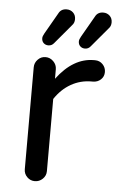

<svg xmlns="http://www.w3.org/2000/svg" viewBox="-52 -743 482 786"><g transform="rotate(5 189.0 -350.0)"><path d="M100.6 -580.1Q100.6 -587.9 107.4 -599.6L157.2 -686.5Q167 -706.1 190.4 -706.1Q206.1 -706.1 216.8 -695.8Q227.5 -685.5 227.5 -668.9Q227.5 -653.3 217.8 -643.6L150.4 -563.5Q141.6 -552.7 127.9 -552.7Q116.2 -552.7 108.4 -560.1Q100.6 -567.4 100.6 -580.1ZM251 -580.1Q251 -587.9 257.8 -599.6L307.6 -686.5Q317.4 -706.1 340.8 -706.1Q356.4 -706.1 367.2 -695.8Q377.9 -685.5 377.9 -668.9Q377.9 -653.3 368.2 -643.6L300.8 -563.5Q292 -552.7 278.3 -552.7Q266.6 -552.7 258.8 -560.1Q251 -567.4 251 -580.1ZM76.2 -39.1V-458Q76.2 -476.6 89.4 -490.2Q102.5 -503.9 121.1 -503.9Q139.6 -503.9 153.3 -490.2Q167 -476.6 167 -458V-418.9Q234.4 -508.8 319.3 -508.8H324.2Q342.8 -508.8 355.5 -495.6Q368.2 -482.4 368.2 -463.9Q368.2 -445.3 355 -433.1Q341.8 -420.9 322.3 -420.9H317.4Q271.5 -420.9 232.9 -398.9Q194.3 -377 167 -335.9V-39.1Q167 -20.5 153.3 -7.3Q139.6 5.9 121.1 5.9Q102.5 5.9 89.4 -7.3Q76.2 -20.5 76.2 -39.1Z"/></g></svg>

Font: jf-openhuninn-1.1
Style: Regular
Weight: 400
Designer: [Kosugi Maru]
      Designed by Motoya company      

      [Varela Round]
      Joe Prince(Latin component); Avraham Co
Foundry: justfont CO.,LTD.
Version: 1.1